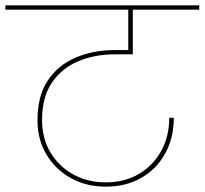

<svg xmlns="http://www.w3.org/2000/svg" viewBox="-55 -760 764 717"><path d="M340 -63Q267 -63 209.5 -95Q152 -127 118.5 -183Q85 -239 85 -311Q85 -402 123.5 -459.5Q162 -517 227.5 -545Q293 -573 373 -573H433L424 -564V-728H441V-557H373Q297 -557 235.5 -530.5Q174 -504 138 -450Q102 -396 102 -312Q102 -244 133 -191.5Q164 -139 218 -109Q272 -79 340 -79Q410 -79 463 -110Q516 -141 546.5 -195.5Q577 -250 577 -320H594Q594 -245 562 -187Q530 -129 473 -96Q416 -63 340 -63ZM689 -724H-35V-740H689Z"/></svg>

Font: Poppins Devanagari Thin
Style: Regular
Weight: 100
Designer: Ninad Kale (Devanagari), Jonny Pinhorn (Latin)
Foundry: Indian Type Foundry
Version: 4.005